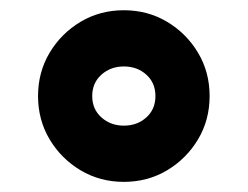

<svg xmlns="http://www.w3.org/2000/svg" viewBox="-20 -422 486 377"><path d="M54.7 -233.4Q54.7 -280.3 77.4 -318.4Q100.1 -356.4 138.2 -379.2Q176.3 -401.9 223.1 -401.9Q270 -401.9 308.1 -379.2Q346.2 -356.4 368.9 -318.4Q391.6 -280.3 391.6 -233.4Q391.6 -186.5 368.9 -148.4Q346.2 -110.4 308.1 -87.6Q270 -64.9 223.1 -64.9Q176.3 -64.9 138.2 -87.6Q100.1 -110.4 77.4 -148.4Q54.7 -186.5 54.7 -233.4ZM161.1 -233.4Q161.1 -207.5 179.2 -191.4Q197.3 -175.3 223.1 -175.3Q249.5 -175.3 267.3 -191.4Q285.2 -207.5 285.2 -233.4Q285.2 -259.3 267.3 -275.4Q249.5 -291.5 223.1 -291.5Q197.3 -291.5 179.2 -275.4Q161.1 -259.3 161.1 -233.4Z"/></svg>

Font: Vazirmatn RD FD ExtraBold
Style: Regular
Weight: 800
Designer: Saber Rastikerdar
Foundry: Saber Rastikerdar
Version: Version 33.003